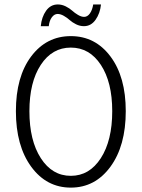

<svg xmlns="http://www.w3.org/2000/svg" viewBox="-20 -835 640 867"><path d="M164.1 -716.8Q168 -758.3 188.2 -786.6Q208.5 -814.9 241.2 -814.9Q259.3 -814.9 276.9 -806.2Q294.4 -797.4 305.9 -786.9Q317.4 -776.4 332.3 -767.6Q347.2 -758.8 359.9 -758.8Q375 -758.8 386 -774.4Q397 -790 400.9 -814.9H436Q432.1 -774.9 411.6 -745.8Q391.1 -716.8 358.9 -716.8Q340.8 -716.8 323.5 -725.3Q306.2 -733.9 294.7 -744.4Q283.2 -754.9 268.3 -763.4Q253.4 -772 240.2 -772Q225.6 -772 214.4 -757.3Q203.1 -742.7 200.2 -716.8ZM51.8 -333Q51.8 -488.3 120.6 -580.1Q189.5 -671.9 299.8 -671.9Q410.2 -671.9 479 -579.8Q547.9 -487.8 547.9 -333Q547.9 -176.8 478.8 -82.3Q409.7 12.2 299.8 12.2Q189.9 12.2 120.8 -82.3Q51.8 -176.8 51.8 -333ZM486.8 -333Q486.8 -463.9 435.5 -542Q384.3 -620.1 299.8 -620.1Q215.3 -620.1 164.1 -542Q112.8 -463.9 112.8 -333Q112.8 -200.7 164.3 -120.8Q215.8 -41 299.8 -41Q383.8 -41 435.3 -120.8Q486.8 -200.7 486.8 -333Z"/></svg>

Font: Office Code Pro D Light
Style: Regular
Weight: 300
Designer: Nathan Rutzky & Paul D. Hunt
Foundry: Adobe Systems Incorporated
Version: Version 1.004;PS 001.004;hotconv 1.0.70;makeotf.lib2.5.58329